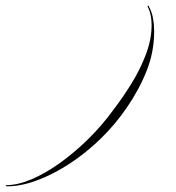

<svg xmlns="http://www.w3.org/2000/svg" viewBox="-240 -463 617 675"><path d="M279 -440Q278 -442 280 -443Q282 -444 283 -441Q294 -421 298 -398.5Q302 -376 302 -353Q302 -282 276.5 -216.5Q251 -151 208 -88Q167 -27 114.5 24Q62 75 4.5 112.5Q-53 150 -109.5 171Q-166 192 -215 192Q-217 192 -219 190Q-221 188 -219 188Q-178 188 -129.5 167.5Q-81 147 -30 110.5Q21 74 69.5 26.5Q118 -21 158 -76Q191 -119 222 -169Q253 -219 273 -272Q293 -325 293 -375Q293 -392 290 -408Q287 -424 279 -440Z"/></svg>

Font: Ballet 16pt
Style: Regular
Weight: 400
Designer: Maximiliano R. Sproviero
Foundry: Omnibus-Type
Version: Version 1.100; ttfautohint (v1.8.3)